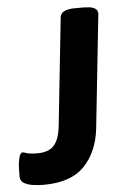

<svg xmlns="http://www.w3.org/2000/svg" viewBox="-69 -741 523 787"><g transform="rotate(-5 192.5 -347.0)"><path d="M306 -702Q314 -702 328 -700.5Q342 -699 352.5 -692.5Q363 -686 363 -671L313 -202Q302 -107 246.5 -49.5Q191 8 79 8Q59 8 36.5 5Q14 2 -1.5 -7Q-17 -16 -17 -35Q-17 -78 -13.5 -98.5Q-10 -119 -5 -125.5Q0 -132 3 -132Q9 -132 21 -127.5Q33 -123 66 -123Q111 -123 133 -147.5Q155 -172 161 -227L208 -670Q211 -702 271 -702Z"/></g></svg>

Font: Asap VF Beta
Style: Italic
Weight: 400
Italic angle: -6°
Designer: Pablo Cosgaya
Foundry: Pablo Cosgaya
Version: Version 1.007